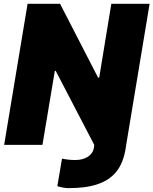

<svg xmlns="http://www.w3.org/2000/svg" viewBox="-20 -747 791 990"><path d="M1.4 0 122.2 -727.3H289.8L485.8 -346.6H491.5L554 -727.3H751.4L630.7 0L629.3 9.9Q617.2 93.8 578.5 139.9Q558.9 163.4 533.6 179.2Q508.2 195 477.3 204.7Q446.4 214.5 410.3 218.8Q374.3 223 333.8 223Q321 223 305.2 220.2Q289.4 217.3 275.6 213.1L299.7 71Q334.2 78.1 367.9 78.1Q387.8 78.1 404.3 73.7Q420.8 69.2 433.4 61.1Q446 52.9 454 41Q462 29.1 464.5 14.2L465.9 0L267 -382.1H262.8L198.9 0Z"/></svg>

Font: Inter P Black
Style: Italic
Weight: 900
Italic angle: -9.40001°
Designer: Rasmus Andersson
Foundry: rsms
Version: Version 3.018;git-588b23468